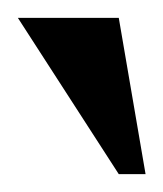

<svg xmlns="http://www.w3.org/2000/svg" viewBox="-20 -740 183 215"><path d="M0 -720H113L143 -545H113Z"/></svg>

Font: Brygada 1918 SemiBold
Style: Regular
Weight: 600
Designer: Mateusz Machalski | Borys Kosmynka | Przemek Hoffer
Foundry: NIEPODLEGLA 2018
Version: Version 3.006